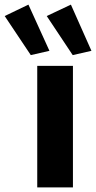

<svg xmlns="http://www.w3.org/2000/svg" viewBox="-97 -810 415 830"><path d="M64 0V-525.4H218.3V0ZM217.3 -571.8 105 -740.7 209.5 -790 298.3 -590.3ZM36.1 -571.8 -76.7 -740.7 25.9 -790 116.7 -590.3Z"/></svg>

Font: Reddit Sans ExtraBold
Style: Regular
Weight: 800
Designer: Stephen Hutchings
Foundry: Reddit
Version: Version 1.014; ttfautohint (v1.8.4.7-5d5b)